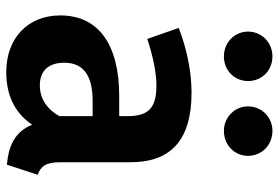

<svg xmlns="http://www.w3.org/2000/svg" viewBox="-162 -734 912 629"><g transform="rotate(90 294.5 -419.0)"><path d="M164 -855C119 -855 83 -820 83 -775C83 -731 119 -696 164 -696C211 -696 245 -731 245 -775C245 -820 211 -855 164 -855ZM408 -855C364 -855 328 -820 328 -775C328 -731 364 -696 408 -696C455 -696 490 -731 490 -775C490 -820 455 -855 408 -855ZM511 -159V-390C511 -519 442 -590 283 -590C218 -590 143 -576 71 -548L107 -445C164 -464 220 -475 258 -475C329 -475 360 -453 360 -381V-353H294C125 -353 30 -285 30 -160C30 -56 102 17 216 17C284 17 347 -6 388 -68C411 -12 455 9 519 15L552 -86C525 -96 511 -112 511 -159ZM259 -93C211 -93 185 -122 185 -173C185 -235 226 -266 310 -266H360V-157C337 -116 302 -93 259 -93Z"/></g></svg>

Font: Glow Sans TC Normal
Style: Bold
Weight: 700
Designer: Ryoko NISHIZUKA (kana, bopomofo & ideographs); Paul D. Hunt (Latin, Greek & Cyrillic); Sandoll Communications, Soo-young
Version: Version 0.93